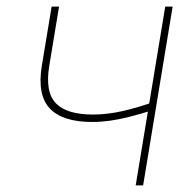

<svg xmlns="http://www.w3.org/2000/svg" viewBox="-20 -561 589 581"><path d="M259.3 -191.9Q169.4 -191.9 130.9 -232.7Q92.3 -273.4 106.4 -360.8L136.2 -541H158.7L128.9 -360.8Q116.2 -282.2 149.2 -248.3Q182.1 -214.4 261.2 -214.4Q304.7 -214.4 351.8 -225.1Q398.9 -235.8 450.2 -254.4L445.8 -229Q403.3 -215.3 370.8 -207.3Q338.4 -199.2 311.8 -195.6Q285.2 -191.9 259.3 -191.9ZM390.6 0 480 -541H502.4L413.1 0Z"/></svg>

Font: Inter 17pt Thin
Style: Italic
Weight: 250
Italic angle: -9.3988°
Version: Version 4.001;git-66647c0bb